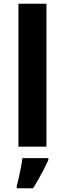

<svg xmlns="http://www.w3.org/2000/svg" viewBox="-20 -780 345 1021"><path d="M227 0H78V-760H227ZM237 71Q227 93 214.5 117.5Q202 142 187.5 168Q173 194 156 221H69V208Q75 188 80.5 162Q86 136 91.5 109Q97 82 99 61H237Z"/></svg>

Font: Noto Sans Devanagari
Style: Regular
Weight: 400
Designer: Jelle Bosma - Monotype Design Team
Foundry: Monotype Imaging Inc.
Version: Version 2.003